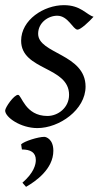

<svg xmlns="http://www.w3.org/2000/svg" viewBox="-22 -477 389 745"><path d="M60 -319C60 -203 246 -220 246 -109C246 -59 203 -27 162 -27C75 -27 62 -109 48 -109C32 -109 -2 -60 -2 -48C-2 -22 58 20 123 20C208 20 310 -51 310 -141C310 -268 126 -268 126 -346C126 -389 165 -416 200 -416C243 -416 261 -362 279 -362C291 -362 324 -393 341 -412C313 -420 292 -457 226 -457C148 -457 60 -400 60 -319ZM150 54C126 54 72 71 60 83L63 103C96 103 117 114 117 144C117 161 110 193 65 232L79 248C116 227 185 179 185 108C185 63 157 54 150 54Z"/></svg>

Font: Temporarium
Style: Italic
Weight: 400
Italic angle: -7°
Version: Version 1.1